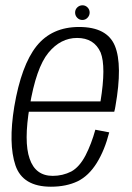

<svg xmlns="http://www.w3.org/2000/svg" viewBox="-20 -702 500 726"><path d="M172.5 4 179.5 -37Q114 -37 92 -102Q69.5 -166 92 -299Q116.5 -446 163 -502.5Q209 -558.5 271.5 -558.5Q336 -558.5 360.5 -503.5Q381.5 -450.5 360 -318.5H87.5L80.5 -279.5H412Q415 -290 416.5 -300.5Q444 -456.5 414.5 -528.5Q385 -600 279 -600Q176 -600 118 -527.5Q60.5 -455 34 -299Q11 -158 38.5 -76.5Q66 4 172.5 4ZM179.5 -37 172.5 4Q230.5 4 273.5 -16.5Q315.5 -37 346 -86Q376 -134.5 393 -201.5L340.5 -211.5Q326 -158.5 303.5 -114.5Q280.5 -70.5 249.5 -53.5Q217 -37 179.5 -37ZM291.5 -626.5Q303 -626.5 311 -635Q319 -643.5 319 -654.5Q319 -666 311 -674Q303 -682 292 -682Q280.5 -682 272.2 -674Q264 -666 264 -654.5Q264 -643 272 -634.8Q280 -626.5 291.5 -626.5Z"/></svg>

Font: Anybody SemiCondensed Light
Style: Italic
Weight: 300
Width: 4
Italic angle: -10°
Version: Version 1.113;gftools[0.9.25]